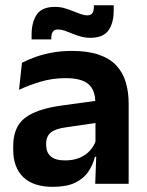

<svg xmlns="http://www.w3.org/2000/svg" viewBox="-20 -695 556 726"><path d="M466.5 0H340L344.5 -120L341 -131V-284.5L340.5 -306.5Q340.5 -354.5 314.2 -377Q288 -399.5 228.5 -399.5Q178 -399.5 133.8 -386.2Q89.5 -373 52 -355.5L63 -457.5Q85 -469 113.2 -479.2Q141.5 -489.5 176.5 -496Q211.5 -502.5 252 -502.5Q312 -502.5 353.5 -488.2Q395 -474 419.8 -447.5Q444.5 -421 455.5 -384.2Q466.5 -347.5 466.5 -303ZM179.5 11.5Q106.5 11.5 68.2 -25Q30 -61.5 30 -129V-143Q30 -214.5 74 -248.8Q118 -283 213.5 -296L352.5 -315L360 -232.5L232 -214Q190 -208.5 172.2 -194Q154.5 -179.5 154.5 -151.5V-146.5Q154.5 -119 171.8 -103.8Q189 -88.5 226 -88.5Q259 -88.5 282.5 -99Q306 -109.5 321.2 -126.8Q336.5 -144 343 -165.5L361 -102H339Q331 -70.5 313.2 -44.8Q295.5 -19 263.5 -3.8Q231.5 11.5 179.5 11.5ZM321.5 -552Q303.5 -552 286.8 -556.5Q270 -561 254.5 -567.5Q239 -574 225 -578.8Q211 -583.5 199.5 -583.5Q185.5 -583.5 179.8 -575.2Q174 -567 174 -550.5V-546H99.5V-564Q99.5 -611.5 119.2 -640.2Q139 -669 188 -669Q207 -669 224 -664Q241 -659 256.2 -652.8Q271.5 -646.5 285 -641.8Q298.5 -637 310 -637Q324 -637 329.5 -645.5Q335 -654 335 -670V-675H410V-655.5Q410 -608 390 -580Q370 -552 321.5 -552Z"/></svg>

Font: Anek Malayalam SemiBold
Style: Regular
Weight: 600
Version: Version 1.003